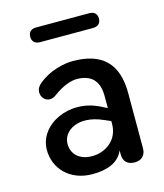

<svg xmlns="http://www.w3.org/2000/svg" viewBox="-106 -767 730 856"><g transform="rotate(-15 259.0 -338.5)"><path d="M214 10C284 10 336 -9 359 -61V-42C359 -11 377 8 411 8C443 8 462 -12 462 -43V-299C462 -435 394 -500 260 -500C220 -500 151 -486 100 -442C52 -406 96 -334 148 -373C193 -407 233 -418 257 -418C320 -417 357 -386 357 -313V-257L331 -270C198 -339 47 -263 46 -148C45 -63 109 9 214 10ZM141 -619H386C409 -619 422 -632 422 -653C422 -675 409 -687 386 -687H141C118 -687 105 -675 105 -653C105 -632 118 -619 141 -619ZM142 -149C142 -209 217 -259 327 -210L357 -197V-184C357 -109 296 -68 235 -68C177 -68 142 -101 142 -149Z"/></g></svg>

Font: SN Pro Medium
Style: Regular
Weight: 500
Designer: Tobias Whetton
Foundry: Supernotes
Version: Version 1.003;Glyphs 3.3 (3324)